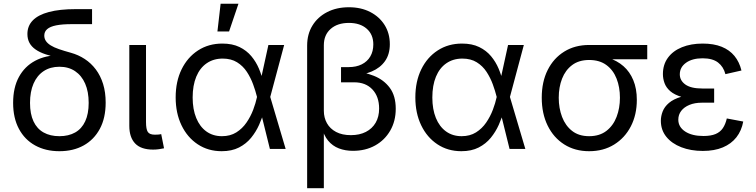

<svg xmlns="http://www.w3.org/2000/svg" viewBox="-20 -775 3935 999"><path d="M289.1 11.7Q217.3 11.7 162.8 -18.3Q108.4 -48.3 78.4 -104.7Q48.3 -161.1 48.3 -239.7Q48.3 -319.3 78.4 -374.5Q108.4 -429.7 162.8 -458.7Q217.3 -487.8 289.1 -487.8V-473.6Q248.5 -481.9 217.3 -492.4Q186 -502.9 165 -517.6Q144 -532.2 133.3 -552Q122.6 -571.8 122.6 -598.1Q122.6 -640.1 150.6 -668.9Q178.7 -697.8 234.6 -712.6Q290.5 -727.5 373.5 -727.5H459V-649.4H354Q304.2 -649.4 272.5 -643.1Q240.7 -636.7 225.6 -623.5Q210.4 -610.4 210.4 -589.8Q210.4 -574.2 218.8 -561.8Q227.1 -549.3 243.9 -538.8Q260.7 -528.3 286.9 -519.3Q313 -510.3 348.6 -500.5Q387.7 -489.7 420.9 -468Q454.1 -446.3 478.5 -413.8Q502.9 -381.3 516.4 -338.1Q529.8 -294.9 529.8 -241.2Q529.8 -161.1 499.5 -104.7Q469.2 -48.3 415.3 -18.3Q361.3 11.7 289.1 11.7ZM289.1 -66.4Q336.9 -66.4 371.1 -85.7Q405.3 -105 423.3 -143.8Q441.4 -182.6 441.4 -239.7Q441.4 -297.9 423.1 -339.8Q404.8 -381.8 370.6 -404.8Q336.4 -427.7 289.1 -427.7Q241.7 -427.7 207.3 -405Q172.9 -382.3 154.5 -340.1Q136.2 -297.9 136.2 -239.7Q136.2 -182.1 154.3 -143.6Q172.4 -105 206.8 -85.7Q241.2 -66.4 289.1 -66.4Z M776.9 3.4Q713.4 3.4 683.1 -28.6Q652.8 -60.5 652.8 -120.1V-541H739.7V-140.1Q739.7 -103 749 -88.6Q758.3 -74.2 786.1 -74.2Q798.8 -74.2 805.9 -75Q813 -75.7 818.8 -77.1L833.5 -3.4Q822.8 -1 807.6 1.2Q792.5 3.4 776.9 3.4Z M1133.3 11.7Q1063 11.7 1008.8 -24.2Q954.6 -60.1 924.3 -123.3Q894 -186.5 894 -268.1Q894 -351.1 924.8 -414.1Q955.6 -477.1 1010.5 -512.7Q1065.4 -548.3 1136.7 -548.3Q1189 -548.3 1226.1 -530.3Q1263.2 -512.2 1287.8 -482.7Q1312.5 -453.1 1327.4 -417.5Q1342.3 -381.8 1349.6 -347.7H1380.9L1385.7 -272L1466.3 0H1384.3L1316.9 -272Q1309.6 -301.8 1297.1 -335.9Q1284.7 -370.1 1264.6 -400.9Q1244.6 -431.6 1213.6 -450.9Q1182.6 -470.2 1138.7 -470.2Q1090.8 -470.2 1055.4 -445.8Q1020 -421.4 1001.2 -376Q982.4 -330.6 982.4 -267.6Q982.4 -206.5 1001 -161.1Q1019.5 -115.7 1053.7 -91.1Q1087.9 -66.4 1134.8 -66.4Q1178.2 -66.4 1209.7 -86.2Q1241.2 -106 1262.7 -137.5Q1284.2 -168.9 1297.4 -203.9Q1310.5 -238.8 1316.9 -269L1376.5 -541H1458.5L1385.7 -269L1380.9 -195.8H1353.5Q1344.2 -161.6 1328.1 -125.5Q1312 -89.4 1286.6 -58.1Q1261.2 -26.9 1223.6 -7.6Q1186 11.7 1133.3 11.7ZM1111.3 -611.3 1127.9 -755.4H1220.7L1171.9 -611.3Z M1578.1 204.1V-537.6Q1578.1 -597.2 1605.5 -641.8Q1632.8 -686.5 1681.9 -711.9Q1731 -737.3 1795.4 -737.3Q1858.4 -737.3 1906.2 -712.6Q1954.1 -688 1981.2 -644.8Q2008.3 -601.6 2008.3 -544.9Q2008.3 -492.7 1983.4 -457.3Q1958.5 -421.9 1914.1 -403.1Q1869.6 -384.3 1810.1 -379.9V-405.3Q1873 -401.4 1925 -380.6Q1977.1 -359.9 2008.1 -318.1Q2039.1 -276.4 2039.1 -209Q2039.1 -145 2010.5 -95.5Q1981.9 -45.9 1931.9 -18.1Q1881.8 9.8 1816.4 9.8Q1776.4 9.8 1743.2 -2.9Q1710 -15.6 1686.8 -43.7Q1663.6 -71.8 1653.3 -117.7L1665 -120.1V204.1ZM1805.7 -71.8Q1850.6 -71.8 1883.5 -88.6Q1916.5 -105.5 1934.6 -136.5Q1952.6 -167.5 1952.6 -210Q1952.6 -272.5 1917.7 -309.6Q1882.8 -346.7 1823.2 -346.7H1754.4V-425.8H1793.9Q1833.5 -425.8 1862.3 -440.2Q1891.1 -454.6 1906.7 -481.2Q1922.4 -507.8 1922.4 -543.9Q1922.4 -595.7 1887.9 -625.7Q1853.5 -655.8 1795.4 -655.8Q1735.8 -655.8 1700.4 -624.5Q1665 -593.3 1665 -539.6V-198.7Q1665 -162.6 1681.2 -133.8Q1697.3 -105 1728.8 -88.4Q1760.3 -71.8 1805.7 -71.8Z M2380.4 11.7Q2310.1 11.7 2255.9 -24.2Q2201.7 -60.1 2171.4 -123.3Q2141.1 -186.5 2141.1 -268.1Q2141.1 -351.1 2171.9 -414.1Q2202.6 -477.1 2257.6 -512.7Q2312.5 -548.3 2383.8 -548.3Q2436 -548.3 2473.1 -530.3Q2510.3 -512.2 2534.9 -482.7Q2559.6 -453.1 2574.5 -417.5Q2589.4 -381.8 2596.7 -347.7H2627.9L2632.8 -272L2713.4 0H2631.3L2564 -272Q2556.6 -301.8 2544.2 -335.9Q2531.7 -370.1 2511.7 -400.9Q2491.7 -431.6 2460.7 -450.9Q2429.7 -470.2 2385.7 -470.2Q2337.9 -470.2 2302.5 -445.8Q2267.1 -421.4 2248.3 -376Q2229.5 -330.6 2229.5 -267.6Q2229.5 -206.5 2248 -161.1Q2266.6 -115.7 2300.8 -91.1Q2335 -66.4 2381.8 -66.4Q2425.3 -66.4 2456.8 -86.2Q2488.3 -106 2509.8 -137.5Q2531.2 -168.9 2544.4 -203.9Q2557.6 -238.8 2564 -269L2623.5 -541H2705.6L2632.8 -269L2627.9 -195.8H2600.6Q2591.3 -161.6 2575.2 -125.5Q2559.1 -89.4 2533.7 -58.1Q2508.3 -26.9 2470.7 -7.6Q2433.1 11.7 2380.4 11.7Z M3045.4 11.7Q2971.7 11.7 2916 -23.4Q2860.4 -58.6 2829.6 -121.3Q2798.8 -184.1 2798.8 -266.6Q2798.8 -349.6 2829.8 -411.1Q2860.8 -472.7 2916.3 -506.8Q2971.7 -541 3045.4 -541H3347.7V-466.8H3117.2L3045.4 -462.9Q2992.2 -462.9 2957 -436.5Q2921.9 -410.2 2904.5 -365.7Q2887.2 -321.3 2887.2 -266.6Q2887.2 -212.4 2904.5 -166.7Q2921.9 -121.1 2956.8 -93.8Q2991.7 -66.4 3045.4 -66.4Q3099.6 -66.4 3135.3 -94Q3170.9 -121.6 3188.2 -167Q3205.6 -212.4 3205.6 -266.6Q3205.6 -321.3 3188.2 -365.7Q3170.9 -410.2 3135.3 -436.5Q3099.6 -462.9 3045.4 -462.9V-488.3Q3100.1 -488.3 3145.5 -473.9Q3190.9 -459.5 3223.9 -430.7Q3256.8 -401.9 3275.1 -357.9Q3293.5 -314 3293.5 -255.4Q3293.5 -178.2 3262.5 -117.9Q3231.4 -57.6 3175.5 -22.9Q3119.6 11.7 3045.4 11.7Z M3636.7 10.3Q3574.2 10.3 3524.7 -9Q3475.1 -28.3 3446.8 -63.5Q3418.5 -98.6 3418.5 -146.5Q3418.5 -170.9 3428 -195.3Q3437.5 -219.7 3460.7 -239.5Q3483.9 -259.3 3523.7 -271.2Q3563.5 -283.2 3623.5 -283.2H3695.8V-240.7H3632.3Q3594.7 -240.7 3567.1 -229.2Q3539.6 -217.8 3524.4 -198Q3509.3 -178.2 3509.3 -152.3Q3509.3 -114.3 3544.9 -90.8Q3580.6 -67.4 3640.1 -67.4Q3678.7 -67.4 3703.1 -77.6Q3727.5 -87.9 3741.2 -108.4Q3754.9 -128.9 3761.7 -158.7L3847.2 -142.6Q3838.4 -94.7 3811.5 -60.5Q3784.7 -26.4 3741 -8.1Q3697.3 10.3 3636.7 10.3ZM3625 -259.3Q3565.9 -259.3 3527.6 -270.5Q3489.3 -281.7 3467.8 -300.3Q3446.3 -318.8 3437.7 -342.3Q3429.2 -365.7 3429.2 -389.6Q3429.2 -439 3455.3 -474.6Q3481.4 -510.3 3528.3 -529.3Q3575.2 -548.3 3636.2 -548.3Q3693.8 -548.3 3734.9 -531.7Q3775.9 -515.1 3801.5 -483.9Q3827.1 -452.6 3837.9 -408.2L3754.4 -389.2Q3744.6 -427.7 3716.1 -449.7Q3687.5 -471.7 3635.7 -471.7Q3582 -471.7 3549.6 -448.5Q3517.1 -425.3 3517.1 -388.2Q3517.1 -356 3546.1 -335.2Q3575.2 -314.5 3633.8 -314.5H3695.8V-259.3Z"/></svg>

Font: Inter 17pt
Style: Regular
Weight: 400
Version: Version 4.001;git-66647c0bb